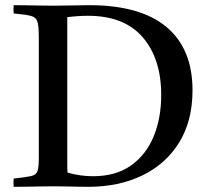

<svg xmlns="http://www.w3.org/2000/svg" viewBox="-20 -721 814 742"><path d="M188 -699Q219 -699 259 -700Q299 -701 325 -701Q522 -701 623 -617Q724 -533 724 -372Q724 -254 672.5 -170.5Q621 -87 530 -43Q439 1 321 1Q307 1 282 0.5Q257 0 231 -0.5Q205 -1 187 -1Q171 -1 142 -0.5Q113 0 83 0.5Q53 1 33 1Q31 -14 33 -31Q80 -36 100 -40.5Q120 -45 125 -60Q130 -75 130 -111V-576Q130 -618 125 -636Q120 -654 99.5 -659.5Q79 -665 33 -669Q31 -684 33 -701Q54 -701 83 -700.5Q112 -700 140.5 -699.5Q169 -699 188 -699ZM240 -655V-124Q240 -99 240 -82Q240 -65 241 -54Q289 -40 340 -40Q427 -40 485.5 -81Q544 -122 573.5 -193Q603 -264 603 -354Q603 -494 531.5 -577Q460 -660 320 -660Q295 -660 272.5 -658Q250 -656 240 -655Z"/></svg>

Font: Tiro Devanagari Hindi
Style: Regular
Weight: 400
Designer: Devanagari: John Hudson & Fiona Ross. Latin: John Hudson.
Foundry: Tiro Typeworks Ltd.
Version: Version 1.52